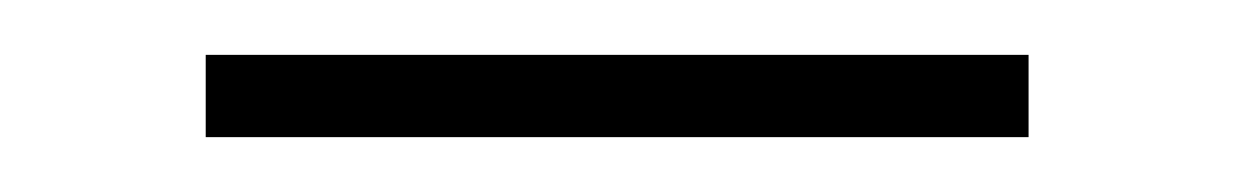

<svg xmlns="http://www.w3.org/2000/svg" viewBox="-20 -324 450 70"><path d="M55 -304H355V-274H55Z"/></svg>

Font: Nyght Serif Light
Style: Regular
Weight: 300
Designer: Maksym Kobuzan
Version: Version 0.410